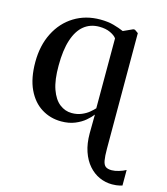

<svg xmlns="http://www.w3.org/2000/svg" viewBox="-116 -628 847 971"><g transform="rotate(15 307.0 -143.0)"><path d="M561 252Q526 252 494.2 237.8Q462.5 223.5 438 195.5Q413.5 167.5 399.5 126.5Q385.5 85.5 385.5 32L386.5 -66.5Q375 -51 353.8 -32.8Q332.5 -14.5 301.5 -1.8Q270.5 11 230 11Q173 11 126.8 -17.8Q80.5 -46.5 53.5 -103.5Q26.5 -160.5 26.5 -245.5Q26.5 -332 60 -398.2Q93.5 -464.5 153 -501.2Q212.5 -538 289 -538Q329.5 -538 359.8 -529.5Q390 -521 413 -511L462.5 -533.5H471L489.5 -520.5L490 84Q490 124 494 145.8Q498 167.5 509 175.5Q520 183.5 540.5 183.5Q557.5 183.5 578.2 177.2Q599 171 614 162.5V244Q608 246 600 247.8Q592 249.5 582.5 250.8Q573 252 561 252ZM270.5 -43.5Q298.5 -43.5 321 -52.8Q343.5 -62 359.5 -75.2Q375.5 -88.5 385 -99V-465Q376 -478.5 351.8 -490Q327.5 -501.5 293.5 -501.5Q247 -501.5 213.8 -474.8Q180.5 -448 162.8 -394Q145 -340 145 -259Q144.5 -183.5 161.2 -136Q178 -88.5 206.8 -66Q235.5 -43.5 270.5 -43.5Z"/></g></svg>

Font: Merriweather 96pt Medium
Style: Regular
Weight: 500
Version: Version 2.100